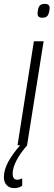

<svg xmlns="http://www.w3.org/2000/svg" viewBox="-84 -746 275 986"><path d="M146 -726Q172 -726 171 -704Q169 -679 161.5 -667Q154 -655 133 -655Q108 -655 109 -677Q110 -702 117.5 -714Q125 -726 146 -726ZM6 0 90 -534H140L55 0ZM22 -3 56 0Q21 39 1 77.5Q-19 116 -19 146Q-19 177 5 177Q16 177 30 170V208Q13 220 -11 220Q-35 220 -49.5 205Q-64 190 -64 164Q-64 127 -42.5 86.5Q-21 46 22 -3Z"/></svg>

Font: Georama Condensed Light
Style: Italic
Weight: 300
Width: 3
Italic angle: -9°
Designer: Jean-Baptiste Levee
Foundry: Production Type
Version: Version 1.000